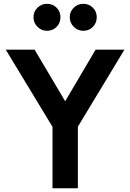

<svg xmlns="http://www.w3.org/2000/svg" viewBox="-20 -1012 700 1032"><path d="M262.2 -330.2 11 -745H166L358 -421.2H302.8L493.8 -745H648.8L398.5 -331V0H262.2ZM160 -919.5Q160 -949.8 181.4 -970.7Q202.8 -991.5 233 -991.5Q263.3 -991.5 284.2 -970.7Q305 -949.8 305 -919.5Q305 -888.5 284.2 -867.5Q263.3 -846.5 233 -846.5Q202.8 -846.5 181.4 -867.9Q160 -889.2 160 -919.5ZM355 -919.5Q355 -949.8 376.4 -970.7Q397.8 -991.5 428 -991.5Q458.3 -991.5 479.2 -970.7Q500 -949.8 500 -919.5Q500 -888.5 479.2 -867.5Q458.3 -846.5 428 -846.5Q397.8 -846.5 376.4 -867.9Q355 -889.2 355 -919.5Z"/></svg>

Font: Trafiko Sans Variable
Style: Regular
Weight: 400
Designer: Gumpita Rahayu / Trafiko
Foundry: Tokotype / Trafiko
Version: Version 0.001;FEAKit 1.0